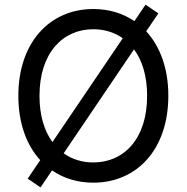

<svg xmlns="http://www.w3.org/2000/svg" viewBox="-20 -776 803 826"><path d="M154.5 30.2 203.8 -43C253.9 -8.5 314.3 9.9 381.4 9.9C568.2 9.9 704.2 -132.8 704.2 -363.6C704.2 -481.5 668.7 -576.7 609 -641.3L661.2 -718.4L606.2 -756L558.2 -685C508.2 -719.1 448.2 -737.2 381.4 -737.2C195 -737.2 58.9 -594.5 58.9 -363.6C58.9 -246.4 94.1 -151.6 153.1 -87L99.1 -7.5ZM149.9 -363.6C149.9 -549.7 251.1 -650.2 381.4 -650.2C428.6 -650.2 471.9 -637.1 508.2 -611.5L205.6 -164.8C170.8 -212.4 149.9 -279.1 149.9 -363.6ZM253.9 -116.5 556.5 -563.6C592 -516 612.9 -448.5 612.9 -363.6C612.9 -177.6 512.1 -77.1 381.4 -77.1C333.8 -77.1 290.1 -90.6 253.9 -116.5Z"/></svg>

Font: GiG Sans Text
Style: Regular
Weight: 400
Designer: Andreas Faust
Version: Version 1.100;FEAKit 1.0